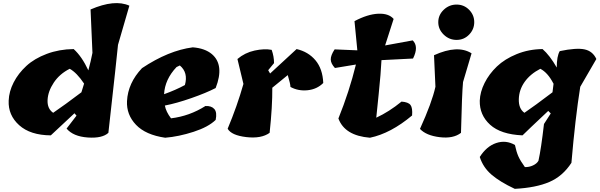

<svg xmlns="http://www.w3.org/2000/svg" viewBox="-20 -873 3800 1217"><path d="M566 -538 554 -813Q707 -879 800 -837L728 -589Q722 -523 667 -31Q628 5 536 -1.5Q444 -8 402 -58L465 -140L452 -155Q366 -76 302 -15Q172 -16 101.5 -79.5Q31 -143 35 -235Q37 -293 66.5 -350.5Q96 -408 147 -455Q198 -502 276.5 -531.5Q355 -561 447 -562Q499 -515 540 -427Q556 -486 566 -538ZM496 -288 513 -343Q467 -412 422 -437Q358 -405 321 -349.5Q284 -294 281.5 -239Q279 -184 317 -158Q389 -207 496 -288Z M1282 -201Q1320 -203 1338.5 -182Q1357 -161 1347 -113Q1301 -68 1207 -37.5Q1113 -7 1027 0Q903 -18 842 -82Q781 -146 785 -232Q791 -347 880 -441Q1048 -553 1202 -573Q1279 -567 1323 -530Q1404 -461 1347 -315Q1287 -284 1192.5 -251Q1098 -218 1025 -204Q1032 -165 1064 -123Q1181 -137 1282 -201ZM1120 -458 1099 -448Q1025 -370 1020 -276Q1093 -302 1152 -334Q1174 -413 1120 -458Z M1692 -407 1860 -562Q1934 -545 1979.5 -491Q2025 -437 2029 -347Q1989 -307 1929.5 -301Q1870 -295 1821 -322Q1821 -340 1804 -397Q1790 -386 1706 -317Q1707 -198 1689 -31Q1636 7 1541.5 -4Q1447 -15 1423 -57Q1483 -200 1523 -341L1485 -499Q1532 -539 1593.5 -552.5Q1655 -566 1702 -557Q1717 -515 1717 -473L1680 -428Z M2401 -492H2398Q2394 -409 2380.5 -278.5Q2367 -148 2365 -127Q2447 -165 2525 -229Q2568 -226 2582 -207.5Q2596 -189 2592 -141Q2456 -27 2325 0Q2165 -13 2125 -122Q2194 -293 2236 -464L2103 -442Q2077 -470 2076.5 -496Q2076 -522 2101 -560L2245 -554L2227 -739Q2310 -783 2377 -786Q2444 -789 2475 -753L2421 -585L2596 -617Q2636 -578 2598 -502Z M2740 -323 2731 -523Q2881 -591 2969 -535L2915 -353Q2908 -281 2902 -31Q2853 7 2767 -3.5Q2681 -14 2642 -56Q2718 -223 2740 -323ZM2986 -732.5Q2986 -687 2953.5 -653.5Q2921 -620 2874 -620Q2827 -620 2792.5 -653.5Q2758 -687 2758 -732.5Q2758 -778 2792.5 -811Q2827 -844 2874 -844Q2921 -844 2953.5 -811Q2986 -778 2986 -732.5Z M3471 -154 3455 -170Q3322 -45 3292 -15Q3154 -21 3086.5 -82.5Q3019 -144 3021 -235Q3023 -290 3051.5 -347Q3080 -404 3129.5 -451.5Q3179 -499 3255 -530Q3331 -561 3419 -562Q3464 -523 3509 -445Q3509 -517 3528 -549Q3633 -571 3685 -560Q3737 -549 3760 -499L3658 -323Q3626 -122 3602 159Q3547 244 3462 280.5Q3377 317 3243 324Q3149 280 3095.5 234Q3042 188 3021 122Q3064 54 3125.5 33.5Q3187 13 3244 46Q3253 89 3265.5 117.5Q3278 146 3307 186Q3334 187 3358.5 175.5Q3383 164 3393 146Q3410 70 3428 -87ZM3489 -344 3488 -343Q3453 -412 3405 -437Q3341 -404 3305.5 -354Q3270 -304 3268.5 -244Q3267 -184 3304 -158Q3366 -200 3482 -288Z"/></svg>

Font: Tillana ExtraBold
Style: Regular
Weight: 800
Designer: Lipi Raval (Devanagari, Latin), Jonny Pinhorn (Latin)
Foundry: Indian Type Foundry
Version: Version 2.003;PS 1.0;hotconv 1.0.79;makeotf.lib2.5.61930; tt